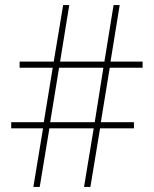

<svg xmlns="http://www.w3.org/2000/svg" viewBox="-20 -734 605 754"><path d="M411 -468 376 -254H506V-230H373L335 0H310L348 -230H174L136 0H111L149 -230H24V-254H152L187 -468H57V-492H191L228 -714H252L216 -492H390L426 -714H450L414 -492H540V-468ZM177 -254H352L386 -468H212Z"/></svg>

Font: Noto Sans Myanmar SemiCondensed Thin
Style: Regular
Weight: 100
Width: 4
Designer: Monotype Design Team
Foundry: Monotype Imaging Inc.
Version: Version 2.107; ttfautohint (v1.8.4.7-5d5b)